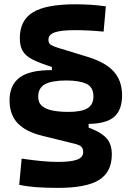

<svg xmlns="http://www.w3.org/2000/svg" viewBox="-20 -786 626 913"><path d="M560.5 -333Q560.5 -262.6 522.7 -230.2Q484.8 -197.8 401.4 -196.8V-179.2Q457.9 -158.8 484.8 -130.6Q511.7 -102.5 511.7 -51.8Q511.7 31.7 451.2 69.6Q390.6 107.4 256.3 107.4Q195.3 107.4 151.4 104Q107.4 100.6 71.3 92.8L83 -31.7Q136.9 -23.9 178.1 -20Q219.4 -16.1 256.3 -16.1Q318.8 -16.1 347.2 -27.1Q375.5 -38 375.5 -62Q375.5 -80.1 366.5 -88.6Q357.4 -97.2 334.5 -102.5L182.1 -140.1Q103 -159.2 64.2 -200Q25.4 -240.7 25.4 -309.1Q25.4 -380.9 73 -417Q120.6 -453.1 226.6 -452.6V-467.8Q167.2 -486.3 133.9 -503.6Q100.6 -520.9 87.4 -544.4Q74.2 -567.9 74.2 -604.5Q74.2 -689.5 136.7 -727.5Q199.2 -765.6 338.4 -765.6Q413.6 -765.6 483.4 -755.9L472.7 -635.7Q430.7 -639.6 398.2 -641.1Q365.7 -642.6 335.4 -642.6Q269 -642.6 239.7 -631.9Q210.4 -621.3 210.4 -597.2Q210.4 -580.1 220.9 -573.2Q231.4 -566.4 256.3 -558.6L395 -516.1Q450.7 -499.5 487.3 -474.9Q523.9 -450.2 542.2 -415.3Q560.5 -380.4 560.5 -333ZM161.6 -326.3Q161.6 -297.4 180.4 -281.7Q199.2 -266 231.7 -260Q264.2 -253.9 305.2 -253.9Q367.7 -253.9 396 -271.2Q424.3 -288.6 424.3 -327.1Q424.3 -372.5 389.8 -387.9Q355.3 -403.3 296.4 -403.3Q225.2 -403.3 193.4 -385.2Q161.6 -367.1 161.6 -326.3Z"/></svg>

Font: Cascadia Code PL
Style: Regular
Weight: 400
Monospace: yes
Designer: Aaron Bell
Foundry: Saja Typeworks
Version: Version 2102.003